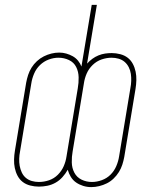

<svg xmlns="http://www.w3.org/2000/svg" viewBox="-20 -755 640 785"><path d="M353 10Q336 10 320 5Q304 0 291 -9Q278 -18 269.5 -32Q261 -46 257 -61Q248 -45 235.5 -31Q223 -17 207 -8Q191 1 173.5 4.5Q156 8 139 8Q121 8 103.5 3.5Q86 -1 73 -11Q60 -21 52 -36Q44 -51 40.5 -68Q37 -85 37.5 -103Q38 -121 41 -139L87 -417Q90 -433 95 -448.5Q100 -464 109 -478.5Q118 -493 131 -505Q144 -517 159 -524.5Q174 -532 190 -536Q206 -540 222 -540Q237 -540 251 -536Q265 -532 277.5 -525Q290 -518 299 -507Q308 -496 313 -483L355 -735H376L336 -495Q346 -506 357.5 -514.5Q369 -523 382.5 -528.5Q396 -534 409.5 -536Q423 -538 437 -538Q454 -538 471.5 -533.5Q489 -529 502 -519Q515 -509 523 -494Q531 -479 534.5 -462Q538 -445 537.5 -427Q537 -409 534 -391L488 -113Q485 -97 480 -81.5Q475 -66 466 -51.5Q457 -37 444.5 -25Q432 -13 417 -5.5Q402 2 385.5 6Q369 10 353 10ZM139 -11Q160 -11 180.5 -18Q201 -25 216.5 -40.5Q232 -56 240.5 -75.5Q249 -95 252 -116L298 -394Q302 -416 301.5 -439Q301 -462 291.5 -481Q282 -500 262 -509.5Q242 -519 219 -519Q199 -519 179 -511.5Q159 -504 143.5 -489Q128 -474 119.5 -454Q111 -434 108 -414L62 -136Q59 -121 58.5 -106Q58 -91 60.5 -77Q63 -63 69 -50Q75 -37 85.5 -28Q96 -19 110 -15Q124 -11 139 -11ZM356 -11Q376 -11 396.5 -18.5Q417 -26 432 -41Q447 -56 455.5 -76Q464 -96 467 -116L513 -394Q516 -409 516.5 -424Q517 -439 515 -453Q513 -467 506.5 -480Q500 -493 489.5 -502Q479 -511 465 -515Q451 -519 436 -519Q416 -519 395.5 -512Q375 -505 359 -489.5Q343 -474 334.5 -454.5Q326 -435 323 -414L277 -136Q273 -114 273.5 -91Q274 -68 284 -49Q294 -30 313.5 -20.5Q333 -11 356 -11Z"/></svg>

Font: Iosevka Curly Thin Extended
Style: Italic
Weight: 100
Width: 7
Italic angle: -9°
Monospace: yes
Designer: Belleve Invis
Foundry: Belleve Invis
Version: Version 11.1.0; ttfautohint (v1.8.3)